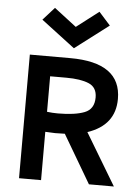

<svg xmlns="http://www.w3.org/2000/svg" viewBox="-54 -808 617 851"><g transform="rotate(5 254.5 -383.0)"><path d="M63 0ZM63 0H161V-215Q191 -213 205 -213Q233 -213 248 -214L374 0H485L347 -230Q469 -271 469 -388Q469 -550 243 -550H63ZM233 -462Q297 -462 333.5 -446.5Q370 -431 370 -386Q370 -334 327.5 -317.5Q285 -301 209 -301Q186 -301 161 -304V-462ZM105 -709 156 -766 255 -690 354 -766 405 -709 255 -595Z"/></g></svg>

Font: Cambay Devanagari
Style: Regular
Weight: 700
Designer: Pooja Saxena
Foundry: Pooja Saxena
Version: Version 1.095;PS 001.095;hotconv 1.0.70;makeotf.lib2.5.58329